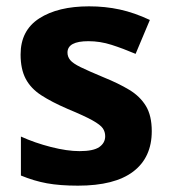

<svg xmlns="http://www.w3.org/2000/svg" viewBox="-20 -576 537 606"><path d="M459 -162Q459 -79 400.5 -34.5Q342 10 226 10Q169 10 128 2.5Q87 -5 46 -22V-145Q90 -125 141 -112Q192 -99 231 -99Q275 -99 293.5 -112Q312 -125 312 -146Q312 -160 304.5 -171Q297 -182 272 -196Q247 -210 194 -232Q143 -254 110 -275.5Q77 -297 61 -327.5Q45 -358 45 -404Q45 -480 104 -518Q163 -556 261 -556Q312 -556 358 -546Q404 -536 453 -513L408 -406Q368 -423 332 -434.5Q296 -446 259 -446Q193 -446 193 -410Q193 -397 201.5 -386.5Q210 -376 234.5 -364Q259 -352 307 -332Q354 -313 388 -292.5Q422 -272 440.5 -241.5Q459 -211 459 -162Z"/></svg>

Font: Noto Sans Gurmukhi UI
Style: Bold
Weight: 700
Designer: Jelle Bosma - Monotype Design Team
Foundry: Monotype Imaging Inc.
Version: Version 2.004; ttfautohint (v1.8.4.7-5d5b)